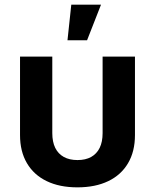

<svg xmlns="http://www.w3.org/2000/svg" viewBox="-20 -786 657 814"><path d="M308.1 8.3Q232.4 8.3 178 -18.1Q123.5 -44.4 94.2 -94.2Q64.9 -144 64.9 -213.4V-545.9H201.7V-221.7Q201.7 -184.6 214.1 -159.2Q226.6 -133.8 250.5 -120.6Q274.4 -107.4 308.6 -107.4Q342.8 -107.4 366.5 -120.6Q390.1 -133.8 402.6 -159.2Q415 -184.6 415 -221.7V-545.9H552.2V-213.4Q552.2 -144 522.9 -94.2Q493.7 -44.4 439 -18.1Q384.3 8.3 308.1 8.3ZM266.1 -615.2 282.2 -766.1H408.2L349.1 -615.2Z"/></svg>

Font: Inter
Style: 650
Weight: 650
Designer: Rasmus Andersson
Foundry: rsms
Version: Version 4.001;git-66647c0bb